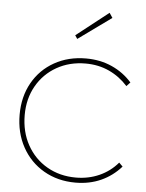

<svg xmlns="http://www.w3.org/2000/svg" viewBox="-53 -779 632 832"><g transform="rotate(5 263.0 -363.0)"><path d="M40 -263Q40 -341 74 -401.5Q108 -462 168.5 -496Q229 -530 306 -530Q368 -530 419 -507Q470 -484 506 -443L490 -426Q455 -465 408.5 -486.5Q362 -508 306 -508Q236 -508 180.5 -476.5Q125 -445 93.5 -389.5Q62 -334 62 -263Q62 -190 93.5 -133Q125 -76 180.5 -44Q236 -12 306 -12Q361 -12 408 -33Q455 -54 488 -93L504 -77Q467 -35 417 -12.5Q367 10 306 10Q229 10 168.5 -25Q108 -60 74 -122Q40 -184 40 -263ZM250 -626 390 -736 404 -715 260 -611Z"/></g></svg>

Font: Easer Grotesk Variable
Style: Regular
Weight: 400
Designer: Boardeaser, Bonnie Shaver-Troup, Thomas Jockin
Foundry: Lexend
Version: Version 1.001;Glyphs 3.1.2 (3151)